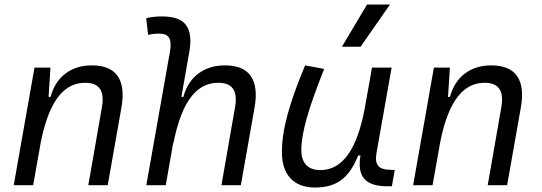

<svg xmlns="http://www.w3.org/2000/svg" viewBox="-20 -815 2384 845"><path d="M40.5 0H126L160.2 -192.9C199.2 -384.8 269.5 -450.7 355 -450.7C417.5 -450.7 440.9 -414.6 428.7 -344.2L368.7 0H454.1L514.2 -340.3C536.1 -463.4 492.7 -527.3 384.3 -527.3C292.5 -527.3 226.1 -477.1 202.6 -388.7H193.8L202.1 -517.6H131.8Z M954.6 0H1040L1100.1 -340.3C1122.1 -463.4 1078.6 -527.3 970.2 -527.3C877.9 -527.3 810.5 -477.1 787.1 -388.7H778.3L812.5 -583C832.5 -693.4 796.4 -742.7 692.9 -742.7C669.4 -742.7 646 -740.7 623.5 -734.9L631.8 -661.6C648.4 -665.5 665.5 -667 682.1 -667C724.6 -667 737.3 -642.6 728 -587.9L624 0H709.5L744.1 -196.8L742.2 -179.2C780.8 -381.8 852.5 -450.7 940.9 -450.7C1003.4 -450.7 1026.9 -414.6 1014.6 -344.2Z M1366.7 10.3C1476.6 10.3 1522 -47.4 1556.6 -130.9H1566.4C1551.8 -40 1583.5 4.9 1687.5 4.9H1704.6L1717.3 -66.9L1700.7 -67.4C1643.6 -68.4 1627.4 -89.4 1637.7 -146L1703.6 -517.6H1617.2L1585 -336.4V-336.9C1551.3 -157.2 1487.3 -66.4 1389.6 -66.4C1335.9 -66.4 1306.2 -97.2 1306.2 -153.8C1306.2 -231.9 1337.9 -338.9 1406.7 -511.7L1322.8 -527.3C1254.4 -362.3 1220.7 -248 1220.7 -145C1220.7 -45.4 1272.9 10.3 1366.7 10.3ZM1484.9 -609.4H1566.9L1696.3 -794.9H1595.2Z M1798.3 0H1883.8L1918 -192.9C1957 -384.8 2027.3 -450.7 2112.8 -450.7C2175.3 -450.7 2198.7 -414.6 2186.5 -344.2L2126.5 0H2211.9L2272 -340.3C2293.9 -463.4 2250.5 -527.3 2142.1 -527.3C2050.3 -527.3 1983.9 -477.1 1960.4 -388.7H1951.7L1960 -517.6H1889.6Z"/></svg>

Font: Cascadia Code PL SemiLight
Style: Italic
Weight: 350
Italic angle: -10°
Monospace: yes
Designer: Aaron Bell
Foundry: Saja Typeworks
Version: Version 2404.023